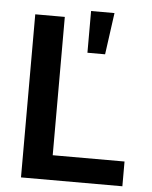

<svg xmlns="http://www.w3.org/2000/svg" viewBox="-54 -808 674 853"><g transform="rotate(5 283.0 -381.5)"><path d="M71.7 0H523.8V-110.4H203.5V-727.3H71.7ZM317.5 -577.4H396.3L421.9 -763.5H317.5Z"/></g></svg>

Font: Margiela Sans Semi Bold
Style: Regular
Weight: 600
Designer: Stefan Endress, Andreas Faust
Version: Version 1.100;FEAKit 1.0